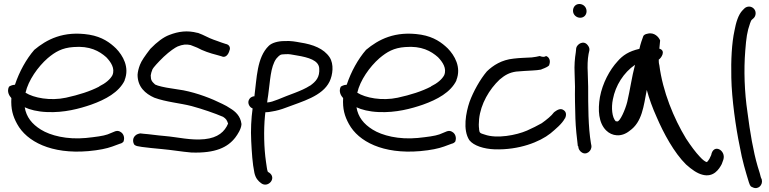

<svg xmlns="http://www.w3.org/2000/svg" viewBox="-20 -729 3856 963"><path d="M605 -327C631 -392 596 -451 562 -486C532 -515 493 -544 428 -555C297 -576 213 -530 152 -479C112 -433 77 -370 55 -304C39 -303 29 -297 25 -294C13 -269 27 -248 37 -237C34 -183 44 -147 66 -107C114 -19 237 45 423 29C478 24 515 16 543 6L581 -8C591 -10 596 -15 599 -18C608 -40 598 -60 585 -67C578 -72 569 -74 560 -71H559L520 -55C498 -47 459 -42 411 -37C316 -28 233 -49 185 -79C140 -107 112 -142 104 -191C129 -179 167 -169 215 -167C302 -163 379 -184 437 -204C510 -230 576 -266 605 -325ZM108 -264C122 -326 170 -394 219 -437C257 -469 291 -489 348 -493C430 -500 478 -473 513 -442C536 -418 558 -386 544 -352C533 -331 509 -311 478 -296V-295C432 -271 375 -253 311 -239C232 -222 149 -238 108 -264Z M1191 -108C1186 -147 1161 -170 1134 -186C1124 -193 1110 -201 1095 -208C1041 -235 971 -262 900 -276L837 -286C808 -290 771 -298 758 -305C742 -320 736 -326 736 -351C737 -359 740 -370 745 -382C750 -391 770 -414 801 -444C832 -473 858 -490 871 -496C896 -506 914 -508 936 -503L969 -490C998 -474 1033 -462 1069 -453L1090 -447C1111 -436 1126 -456 1131 -476C1136 -486 1134 -505 1111 -509L1090 -516C1078 -521 1064 -525 1051 -530C1025 -539 1004 -553 973 -564H971C919 -578 874 -571 830 -554C800 -543 768 -519 734 -484C707 -449 689 -423 682 -404C675 -386 671 -369 670 -354C670 -293 709 -259 754 -239C814 -217 883 -212 941 -197C996 -182 1057 -161 1099 -143C1114 -133 1118 -127 1124 -109C1107 -69 1074 -38 1006 -31C937 -24 874 -41 805 -47C767 -50 730 -56 701 -58L683 -60C681 -60 666 -56 661 -51C644 -38 645 -16 654 -3C659 1 666 4 675 5L692 8C719 11 755 16 795 19C841 23 892 32 940 36H941C1061 40 1122 10 1160 -39C1172 -55 1189 -81 1191 -104Z M1242 -188 1247 -185C1240 -135 1237 -77 1240 -21C1243 36 1246 90 1256 138C1262 165 1275 179 1290 190C1324 216 1371 164 1329 136H1328L1323 132C1319 123 1317 100 1314 82C1304 14 1302 -75 1309 -148L1311 -166C1321 -166 1332 -167 1345 -170C1366 -173 1391 -180 1414 -189C1495 -220 1597 -246 1633 -320C1649 -353 1656 -407 1633 -442C1604 -485 1551 -506 1485 -516C1462 -520 1440 -525 1406 -523C1374 -523 1343 -514 1328 -499C1268 -441 1268 -336 1256 -246H1252C1244 -244 1236 -240 1232 -234C1219 -217 1228 -197 1241 -188ZM1411 -457C1432 -459 1442 -455 1468 -451C1529 -441 1577 -426 1581 -388C1585 -341 1564 -320 1535 -299H1534C1493 -272 1429 -254 1374 -230C1353 -222 1337 -216 1320 -215C1321 -226 1323 -239 1325 -251C1335 -320 1336 -394 1366 -435C1382 -452 1384 -457 1409 -457Z M2269 -327C2295 -392 2260 -451 2226 -486C2196 -515 2157 -544 2092 -555C1961 -576 1877 -530 1816 -479C1776 -433 1741 -370 1719 -304C1703 -303 1693 -297 1689 -294C1677 -269 1691 -248 1701 -237C1698 -183 1708 -147 1730 -107C1778 -19 1901 45 2087 29C2142 24 2179 16 2207 6L2245 -8C2255 -10 2260 -15 2263 -18C2272 -40 2262 -60 2249 -67C2242 -72 2233 -74 2224 -71H2223L2184 -55C2162 -47 2123 -42 2075 -37C1980 -28 1897 -49 1849 -79C1804 -107 1776 -142 1768 -191C1793 -179 1831 -169 1879 -167C1966 -163 2043 -184 2101 -204C2174 -230 2240 -266 2269 -325ZM1772 -264C1786 -326 1834 -394 1883 -437C1921 -469 1955 -489 2012 -493C2094 -500 2142 -473 2177 -442C2200 -418 2222 -386 2208 -352C2197 -331 2173 -311 2142 -296V-295C2096 -271 2039 -253 1975 -239C1896 -222 1813 -238 1772 -264Z M2383 -83C2381 -95 2381 -111 2383 -132C2391 -208 2434 -281 2486 -330C2512 -352 2534 -365 2569 -370C2581 -371 2599 -372 2609 -373C2632 -375 2669 -375 2694 -380H2695V-381C2740 -397 2735 -405 2735 -405C2742 -423 2736 -442 2719 -448C2710 -442 2701 -443 2687 -448C2671 -445 2668 -443 2647 -441C2616 -439 2588 -439 2556 -435C2496 -429 2453 -401 2422 -371C2388 -331 2354 -270 2335 -218C2317 -165 2300 -78 2334 -26C2356 2 2407 18 2461 20C2583 24 2687 -17 2741 -60C2766 -81 2799 -108 2813 -135H2814C2819 -146 2826 -169 2801 -180C2783 -188 2758 -165 2758 -165C2747 -149 2721 -128 2697 -111C2676 -99 2650 -86 2623 -74C2570 -51 2472 -32 2411 -54C2388 -61 2385 -62 2383 -79Z M2890 -640C2909 -640 2922 -654 2922 -673C2922 -693 2906 -709 2886 -709C2866 -709 2854 -693 2854 -675C2854 -655 2871 -640 2890 -640ZM2864 -294C2864 -270 2863 -244 2864 -217L2866 -134C2867 -95 2874 -27 2878 2V3L2880 4C2881 8 2881 10 2882 15C2884 22 2891 31 2896 34C2920 53 2951 27 2946 0L2944 -10C2930 -92 2930 -199 2930 -294C2930 -319 2928 -341 2928 -362V-363C2926 -397 2927 -431 2932 -458L2936 -476C2938 -486 2933 -496 2928 -502C2908 -529 2875 -509 2870 -488V-487L2868 -467C2863 -436 2860 -401 2862 -361C2862 -340 2864 -318 2864 -294Z M3287 -485C3288 -498 3290 -514 3291 -526C3285 -542 3262 -569 3228 -560C3216 -558 3211 -554 3207 -549C3202 -536 3192 -508 3187 -484C3134 -472 3103 -451 3078 -422C3038 -379 3002 -312 2989 -242C2978 -177 2982 -113 3020 -75C3049 -46 3096 -39 3138 -73C3201 -117 3208 -196 3224 -278C3236 -234 3253 -187 3273 -143C3308 -61 3361 37 3421 96C3450 122 3476 140 3502 147C3559 163 3587 119 3600 94L3608 72C3623 25 3558 -12 3547 49L3538 68C3535 73 3527 85 3524 84L3523 83H3522C3518 82 3505 74 3490 57C3469 35 3446 4 3421 -34C3359 -136 3304 -270 3287 -402C3284 -413 3284 -421 3284 -430C3296 -437 3322 -475 3287 -485ZM3165 -404C3149 -344 3140 -277 3126 -218C3116 -178 3089 -118 3076 -120C3075 -120 3072 -120 3068 -121C3050 -140 3045 -188 3054 -231C3067 -300 3108 -365 3165 -404Z M3754 210C3782 225 3807 199 3801 173V172L3796 160C3794 151 3789 132 3780 105C3758 30 3742 -65 3729 -166C3714 -267 3710 -377 3718 -475C3723 -539 3727 -570 3742 -612C3746 -624 3749 -629 3750 -629L3751 -630L3761 -639C3767 -645 3770 -654 3770 -663C3770 -682 3754 -696 3737 -696C3728 -696 3719 -692 3714 -687L3705 -678C3682 -655 3671 -613 3664 -576C3650 -512 3646 -428 3648 -339C3650 -233 3671 -86 3690 4C3703 78 3720 132 3736 185C3743 207 3747 207 3754 210Z"/></svg>

Font: Stray Cat
Style: ExBdExt
Weight: 800
Version: Version 1.0